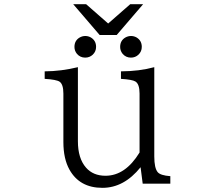

<svg xmlns="http://www.w3.org/2000/svg" viewBox="-20 -883 1040 923"><path d="M666 0 655.8 -79.1Q576.2 20 472.2 20Q362.8 20 314 -67.4Q284.7 -119.6 284.7 -200.2V-433.1Q284.7 -477.5 266.6 -490.2Q251.5 -500.5 194.8 -503.9V-540Q274.4 -540.5 354.5 -560.1V-204.1Q354.5 -121.6 393.6 -77.1Q427.7 -38.1 487.3 -38.1Q582.5 -38.1 650.9 -149.9V-433.1Q650.9 -479 630.9 -491.2Q616.2 -500.5 561.5 -503.9V-540Q649.9 -540.5 721.7 -560.1V-130.9Q721.7 -74.7 738.3 -55.2Q751.5 -39.6 798.8 -36.1V0ZM459 -714.8 332 -862.8H394L500 -770L606 -862.8H668L541 -714.8ZM609.9 -710Q623 -710 635.3 -703.6Q661.6 -688.5 661.6 -657.7Q661.6 -635.3 645.5 -620.1Q630.4 -606 609.4 -606Q585 -606 569.3 -624.5Q557.6 -639.2 557.6 -657.2Q557.6 -688 582.5 -702.6Q595.7 -710 609.9 -710ZM390.1 -710Q403.3 -710 415.5 -703.6Q441.9 -688.5 441.9 -657.7Q441.9 -635.3 425.8 -620.1Q410.6 -606 389.6 -606Q365.2 -606 349.6 -624.5Q337.9 -639.2 337.9 -657.2Q337.9 -688 362.8 -702.6Q376 -710 390.1 -710Z"/></svg>

Font: BIZ UDMincho
Style: Regular
Weight: 400
Monospace: yes
Designer: TypeBank Co., Ltd.
Foundry: Morisawa Inc.
Version: Version 1.06